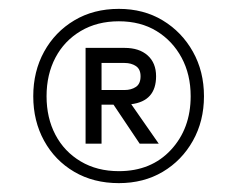

<svg xmlns="http://www.w3.org/2000/svg" viewBox="-20 -732 534 433"><path d="M248 -319Q191 -319 147.5 -344.5Q104 -370 79.5 -414.5Q55 -459 55 -515Q55 -571 79.5 -615.5Q104 -660 147.5 -686Q191 -712 248 -712Q304 -712 347 -686Q390 -660 415 -615.5Q440 -571 440 -515Q440 -459 415 -414.5Q390 -370 347 -344.5Q304 -319 248 -319ZM248 -346Q321 -346 365.5 -394Q410 -442 410 -515Q410 -564 389.5 -602Q369 -640 333 -662Q297 -684 248 -684Q199 -684 162 -662Q125 -640 105 -602Q85 -564 85 -515Q85 -466 105 -428Q125 -390 162 -368Q199 -346 248 -346ZM173 -408V-624H261Q294 -624 313 -607Q332 -590 332 -560Q332 -504 276 -497L338 -408H295L236 -496H209V-408ZM209 -529H261Q276 -529 286.5 -536Q297 -543 297 -560Q297 -576 286.5 -583Q276 -590 261 -590H209Z"/></svg>

Font: DM Sans ExtraLight
Style: Regular
Weight: 200
Designer: Colophon Foundry, Jonny Pinhorn
Foundry: Colophon Foundry
Version: Version 4.004; ttfautohint (v1.8.4.7-5d5b)